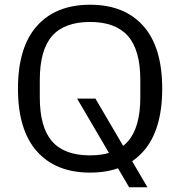

<svg xmlns="http://www.w3.org/2000/svg" viewBox="-20 -720 762 812"><path d="M361 10Q216 10 136 -80Q56 -170 56 -345Q56 -520 136 -610Q216 -700 361 -700Q506.7 -700 586.3 -610Q666 -520 666 -345Q666 -170 586.3 -80Q506.7 10 361 10ZM361 -62.9Q469 -62.9 521.2 -122.4Q573.4 -182 573.4 -308.1V-381.9Q573.4 -508 521.2 -567.6Q469 -627.1 361 -627.1Q252 -627.1 200.1 -567.6Q148.3 -508 148.3 -381.9V-308.1Q148.3 -182 200.1 -122.4Q252 -62.9 361 -62.9ZM526.1 72 306.1 -303H383.6L603.6 72Z"/></svg>

Font: Mozilla Text ExtraLight
Style: Regular
Weight: 200
Designer: Studio DRAMA
Foundry: Studio DRAMA
Version: Version 1.000